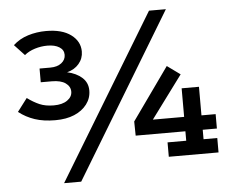

<svg xmlns="http://www.w3.org/2000/svg" viewBox="-52 -713 1035 850"><g transform="rotate(-5 466.0 -288.0)"><path d="M183 -439Q214 -439 232.5 -453.5Q251 -468 251 -490Q251 -512 231 -524.5Q211 -537 178 -537Q150 -537 122.5 -528.5Q95 -520 76 -504L31 -552Q59 -578 97.5 -590Q136 -602 178 -602Q249 -602 288.5 -572.5Q328 -543 328 -498Q328 -467 308 -443.5Q288 -420 255 -412Q296 -403 321 -380.5Q346 -358 346 -323Q346 -289 325.5 -262Q305 -235 269.5 -220Q234 -205 185 -205Q133 -205 94 -218Q55 -231 23 -256L67 -314Q94 -294 120.5 -282.5Q147 -271 184 -271Q222 -271 244 -286.5Q266 -302 266 -325Q266 -348 245 -363Q224 -378 184 -378H135V-439ZM640 -652H715L275 76H199ZM671 0V-64H754V-106H533L532 -169L697 -401L755 -359L615 -170H754V-297H831V-170H894V-106H831V-64H892V0Z"/></g></svg>

Font: Podkova Medium
Style: Regular
Weight: 500
Designer: Ilya Yudin
Foundry: Cyreal (www.cyreal.org)
Version: Version 2.103